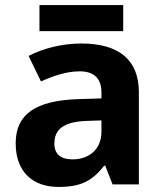

<svg xmlns="http://www.w3.org/2000/svg" viewBox="-20 -729 644 759"><path d="M467 -709H136V-606H467ZM302 -557C225 -557 151 -538 93 -508L142 -407C193 -430 243 -447 296 -447C349 -447 381 -421 381 -364V-340L286 -337C123 -331 42 -279 42 -163C42 -45 114 10 211 10C302 10 345 -15 392 -74H396L425 0H529V-364C529 -494 448 -557 302 -557ZM323 -251 381 -253V-208C381 -138 331 -99 267 -99C224 -99 195 -116 195 -162C195 -214 227 -248 323 -251Z"/></svg>

Font: Noto Sans Arabic UI
Style: Bold
Weight: 700
Designer: Monotype Design Team, Nadine Chahine and Nizar Qandah
Foundry: Monotype Imaging Inc.
Version: Version 2.010